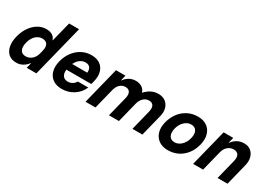

<svg xmlns="http://www.w3.org/2000/svg" viewBox="8 -1473 3157 2256"><g transform="rotate(30 1586.0 -345.0)"><path d="M186.7 10Q122.5 10 82.5 -24.2Q42.5 -58.3 30.4 -118.3Q18.3 -178.3 37.5 -257.5Q56.7 -333.3 95.8 -390Q135 -446.7 187.9 -478.3Q240.8 -510 300 -510Q349.2 -510 382.5 -489.6Q415.8 -469.2 425.8 -431.7H429.2L496.7 -700H631.7L456.7 0H325.8L343.3 -71.7H340Q276.7 10 186.7 10ZM245 -110Q292.5 -110 328.8 -141.7Q365 -173.3 378.3 -227.5L389.2 -272.5Q402.5 -327.5 382.5 -358.8Q362.5 -390 315 -390Q264.2 -390 225.4 -352.5Q186.7 -315 170.8 -250Q155 -185 175 -147.5Q195 -110 245 -110Z M805 10Q730 10 681.7 -24.2Q633.3 -58.3 616.7 -119.2Q600 -180 620 -259.2Q639.2 -334.2 682.1 -390.8Q725 -447.5 784.6 -478.8Q844.2 -510 913.3 -510Q985 -510 1030.8 -477.5Q1076.7 -445 1092.5 -387.5Q1108.3 -330 1088.3 -253.3L1078.3 -214.2H740Q734.2 -159.2 756.3 -129.6Q778.3 -100 823.3 -100Q856.7 -100 883.8 -116.2Q910.8 -132.5 926.7 -160.8H1068.3Q1034.2 -81.7 962.9 -35.8Q891.7 10 805 10ZM765.8 -305.8H970Q975 -351.7 955 -376.2Q935 -400.8 895 -400.8Q855 -400.8 821.3 -376.2Q787.5 -351.7 765.8 -305.8Z M1123.3 0 1248.3 -500H1376.7L1358.3 -426.7H1361.7Q1423.3 -509.2 1515 -509.2Q1562.5 -509.2 1597.1 -487.5Q1631.7 -465.8 1644.2 -425H1646.7Q1724.2 -509.2 1820 -509.2Q1878.3 -509.2 1916.7 -480.8Q1955 -452.5 1969.6 -403.8Q1984.2 -355 1968.3 -293.3L1895 0H1760L1828.3 -274.2Q1840.8 -326.7 1824.2 -356.2Q1807.5 -385.8 1765 -385.8Q1722.5 -385.8 1690 -355.8Q1657.5 -325.8 1645 -274.2L1576.7 0H1441.7L1510 -274.2Q1522.5 -326.7 1505.4 -356.2Q1488.3 -385.8 1445.8 -385.8Q1402.5 -385.8 1371.3 -356.7Q1340 -327.5 1326.7 -274.2L1258.3 0Z M2243.3 10Q2169.2 10 2119.6 -25Q2070 -60 2052.5 -120.4Q2035 -180.8 2054.2 -257.5Q2074.2 -335 2117.5 -391.7Q2160.8 -448.3 2222.5 -479.2Q2284.2 -510 2356.7 -510Q2431.7 -510 2480.4 -475.8Q2529.2 -441.7 2547.1 -381.2Q2565 -320.8 2545.8 -242.5Q2527.5 -165 2484.2 -108.3Q2440.8 -51.7 2379.2 -20.8Q2317.5 10 2243.3 10ZM2265 -110Q2315.8 -110 2356.2 -148.8Q2396.7 -187.5 2412.5 -250Q2428.3 -313.3 2407.1 -351.7Q2385.8 -390 2335 -390Q2284.2 -390 2243.8 -351.2Q2203.3 -312.5 2187.5 -250Q2172.5 -186.7 2193.3 -148.3Q2214.2 -110 2265 -110Z M2583.3 0 2708.3 -500H2839.2L2820.8 -425.8H2824.2Q2855.8 -466.7 2895.4 -487.9Q2935 -509.2 2985 -509.2Q3040 -509.2 3075.8 -480.4Q3111.7 -451.7 3125 -402.5Q3138.3 -353.3 3122.5 -291.7L3050 0H2915L2983.3 -273.3Q2995.8 -325.8 2977.5 -355.8Q2959.2 -385.8 2913.3 -385.8Q2868.3 -385.8 2833.8 -355.8Q2799.2 -325.8 2786.7 -273.3L2718.3 0Z"/></g></svg>

Font: Funnel Sans
Style: Bold Italic
Weight: 700
Italic angle: -14.036°
Designer: NORD ID, Kristian Moeller
Foundry: Dicotype
Version: Version 1.000